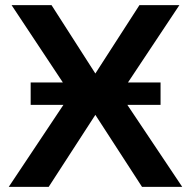

<svg xmlns="http://www.w3.org/2000/svg" viewBox="-20 -725 741 745"><path d="M14 0 272 -387 273 -331 25 -705H180L355 -432H345L521 -705H676L428 -332V-387L687 0H531L345 -287H355L169 0ZM99 -318V-405H603V-318Z"/></svg>

Font: Nunito Sans 8pt
Style: Bold
Weight: 700
Version: Version 3.101;gftools[0.9.27]